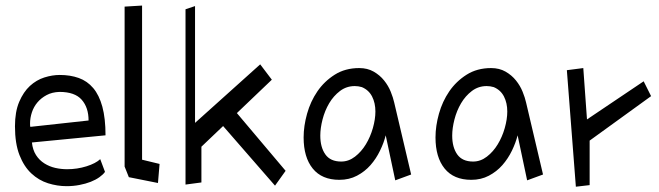

<svg xmlns="http://www.w3.org/2000/svg" viewBox="-20 -666 2429 708"><path d="M35.2 -200.2Q35.2 -253.9 50.8 -290.5Q66.4 -327.1 90.3 -349.1Q114.3 -371.1 143.6 -380.4Q172.9 -389.6 200.2 -389.6Q239.3 -389.6 270.5 -378.4Q301.8 -367.2 323.7 -341.3Q345.7 -315.4 357.4 -272.5Q369.1 -229.5 369.1 -167L97.7 -140.6Q100.6 -113.3 112.8 -94.2Q125 -75.2 143.6 -63.5Q162.1 -51.8 183.6 -46.9Q205.1 -42 227.5 -42Q264.6 -42 298.8 -52.7Q333 -63.5 349.6 -79.1L367.2 -32.2Q360.4 -22.5 346.7 -12.7Q333 -2.9 314.5 4.4Q295.9 11.7 272.9 16.1Q250 20.5 225.6 20.5Q191.4 20.5 157.2 9.8Q123 -1 95.7 -26.4Q68.4 -51.8 51.8 -94.2Q35.2 -136.7 35.2 -200.2ZM91.8 -198.2 306.6 -221.7Q306.6 -269.5 281.2 -298.3Q255.9 -327.1 199.2 -327.1Q171.9 -326.2 151.9 -315.4Q131.8 -304.7 118.2 -288.6Q104.5 -272.5 97.7 -252Q90.8 -231.4 90.8 -210Q90.8 -202.1 91.8 -198.2Z M439.5 -51.8V-641.6L503.9 -645.5V-77.1L568.4 -61.5L562.5 8.8L455.1 -12.7Z M699.2 -212.9 939.5 -428.7 982.4 -372.1 853.5 -249 1033.2 -36.1 994.1 18.6 802.7 -201.2 722.7 -125V6.8L664.1 14.6V-631.8L699.2 -643.6Z M1433.6 -288.1 1496.1 -22.5 1437.5 -1 1402.3 -167Q1395.5 -139.6 1381.3 -110.4Q1367.2 -81.1 1346.2 -57.1Q1325.2 -33.2 1296.4 -18.1Q1267.6 -2.9 1231.4 -2.9Q1167 -2.9 1133.3 -44.4Q1099.6 -85.9 1099.6 -159.2Q1099.6 -201.2 1112.3 -246.6Q1125 -292 1150.4 -329.1Q1175.8 -366.2 1214.4 -390.6Q1252.9 -415 1304.7 -415Q1335 -415 1357.9 -401.9Q1380.9 -388.7 1396.5 -369.1Q1412.1 -349.6 1420.9 -327.6Q1429.7 -305.7 1433.6 -288.1ZM1314.5 -344.7Q1307.6 -346.7 1301.3 -347.7Q1294.9 -348.6 1288.1 -348.6Q1257.8 -348.6 1233.9 -330.6Q1210 -312.5 1193.8 -285.2Q1177.7 -257.8 1169.4 -225.6Q1161.1 -193.4 1161.1 -166Q1161.1 -123 1179.7 -96.7Q1198.2 -70.3 1238.3 -70.3Q1265.6 -70.3 1289.1 -88.4Q1312.5 -106.4 1329.1 -133.8Q1345.7 -161.1 1355 -193.8Q1364.3 -226.6 1364.3 -254.9Q1364.3 -286.1 1352.1 -310.1Q1339.8 -334 1314.5 -344.7Z M1919.9 -288.1 1982.4 -22.5 1923.8 -1 1888.7 -167Q1881.8 -139.6 1867.7 -110.4Q1853.5 -81.1 1832.5 -57.1Q1811.5 -33.2 1782.7 -18.1Q1753.9 -2.9 1717.8 -2.9Q1653.3 -2.9 1619.6 -44.4Q1585.9 -85.9 1585.9 -159.2Q1585.9 -201.2 1598.6 -246.6Q1611.3 -292 1636.7 -329.1Q1662.1 -366.2 1700.7 -390.6Q1739.3 -415 1791 -415Q1821.3 -415 1844.2 -401.9Q1867.2 -388.7 1882.8 -369.1Q1898.4 -349.6 1907.2 -327.6Q1916 -305.7 1919.9 -288.1ZM1800.8 -344.7Q1793.9 -346.7 1787.6 -347.7Q1781.2 -348.6 1774.4 -348.6Q1744.1 -348.6 1720.2 -330.6Q1696.3 -312.5 1680.2 -285.2Q1664.1 -257.8 1655.8 -225.6Q1647.5 -193.4 1647.5 -166Q1647.5 -123 1666 -96.7Q1684.6 -70.3 1724.6 -70.3Q1752 -70.3 1775.4 -88.4Q1798.8 -106.4 1815.4 -133.8Q1832 -161.1 1841.3 -193.8Q1850.6 -226.6 1850.6 -254.9Q1850.6 -286.1 1838.4 -310.1Q1826.2 -334 1800.8 -344.7Z M2103.5 22.5 2070.3 -407.2 2130.9 -415 2144.5 -225.6 2353.5 -366.2 2380.9 -311.5 2154.3 -147.5V16.6Z"/></svg>

Font: Poor Story
Style: Regular
Weight: 400
Designer: YoonDesign Inc.
Foundry: YoonDesign Inc.
Version: Version 3.00